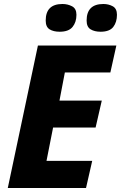

<svg xmlns="http://www.w3.org/2000/svg" viewBox="-20 -942 606 962"><path d="M19 0 170 -714H563L533 -579H305L278 -438H490L459 -303H246L213 -136H442L411 0ZM279 -783Q324 -783 343.5 -807Q363 -831 363 -868Q363 -899 341 -910.5Q319 -922 293 -922Q209 -922 209 -839Q209 -807 228.5 -795Q248 -783 279 -783ZM484 -783Q529 -783 547.5 -807Q566 -831 566 -868Q566 -899 545 -910.5Q524 -922 498 -922Q414 -922 414 -839Q414 -807 434 -795Q454 -783 484 -783Z"/></svg>

Font: Noto Sans Display Extra
Style: Italic
Weight: 800
Italic angle: -12°
Designer: Monotype Design Team
Foundry: Monotype Imaging Inc.
Version: Version 1.900